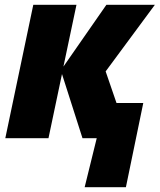

<svg xmlns="http://www.w3.org/2000/svg" viewBox="-20 -573 662 796"><path d="M331 203H502L574 -146H463L418 -277L622 -553H421L243 -297L297 -553H118L2 0H181L237 -266L322 0H381Z"/></svg>

Font: Noto Sans SemiCondensed Black
Style: Italic
Weight: 900
Width: 4
Italic angle: -12°
Designer: Monotype Design Team
Foundry: Monotype Imaging Inc.
Version: Version 2.013